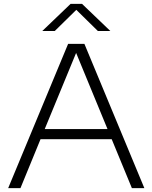

<svg xmlns="http://www.w3.org/2000/svg" viewBox="-20 -965 782 985"><path d="M22 0 329.5 -740H413L720.5 0H656.5L553 -251H188L85 0ZM209.5 -303H531.5L370.5 -693.5ZM197 -806 342 -945H401L546 -806H482L371.5 -914.5L261 -806Z"/></svg>

Font: Encode Sans Expanded Light
Style: Regular
Weight: 300
Width: 7
Designer: Multiple Designers
Foundry: Impallari Type
Version: Version 3.000; ttfautohint (v1.8.3) -l 8 -r 50 -G 200 -x 14 